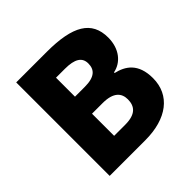

<svg xmlns="http://www.w3.org/2000/svg" viewBox="-182 -876 1037 1037"><g transform="rotate(-45 336.5 -357.0)"><path d="M318 -714H84V0H356C521 0 623 -78 623 -208C623 -321 561 -359 496 -374V-379C558 -391 607 -447 607 -534C607 -660 516 -714 318 -714ZM329 -435H254V-580H322C397 -580 432 -558 432 -511C432 -464 405 -435 329 -435ZM254 -305H335C419 -305 446 -269 446 -223C446 -171 419 -136 339 -136H254Z"/></g></svg>

Font: Noto Sans Arabic UI XBd
Style: Regular
Weight: 800
Designer: Monotype Design Team, Nadine Chahine and Nizar Qandah
Foundry: Monotype Imaging Inc.
Version: Version 2.010